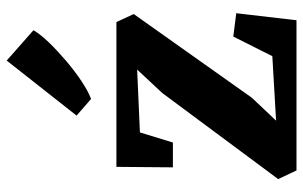

<svg xmlns="http://www.w3.org/2000/svg" viewBox="-190 -738 928 588"><g transform="rotate(-90 274.0 -444.0)"><path d="M355 -488 162.5 -479.5 131.5 -378.5H55.5L57 -551.5H500.5L525 -498.5L268.5 -136.5L198.5 -62.5L396 -74L456 -193.5L527.5 -184.5L506 0H46L19.5 -56L283.5 -411.5ZM264.5 -629.5 214 -673.5 382.5 -887.5 475.5 -805.5Q462.5 -783.5 436.8 -757Q411 -730.5 380 -704.2Q349 -678 318.8 -658Q288.5 -638 266 -629.5Z"/></g></svg>

Font: Merriweather 28pt ExtraBold
Style: Regular
Weight: 800
Version: Version 2.100